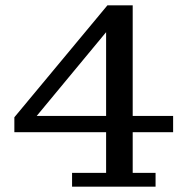

<svg xmlns="http://www.w3.org/2000/svg" viewBox="-20 -702 725 722"><path d="M34 -205V-261L384 -682H479V-266H631V-205H479V-52H565V0H251V-52H379V-205ZM118 -266H379V-581Z"/></svg>

Font: Montagu Slab 16pt
Style: Regular
Weight: 400
Designer: Florian Karsten
Foundry: Florian Karsten
Version: Version 1.000; ttfautohint (v1.8.3)